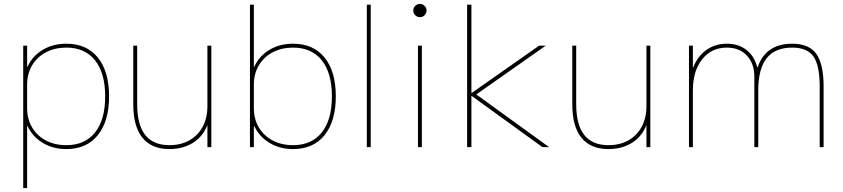

<svg xmlns="http://www.w3.org/2000/svg" viewBox="-20 -754 4320 984"><path d="M320 -530Q424 -530 481.5 -459Q539 -388 539 -260Q539 -133 481.5 -61.5Q424 10 320 10Q252 10 199.5 -21.5Q147 -53 121 -108H119V210H99V-520H119V-412H121Q147 -468 199.5 -499Q252 -530 320 -530ZM320 -510Q261 -510 215.5 -486Q170 -462 144.5 -419Q119 -376 119 -320V-200Q119 -144 144.5 -101Q170 -58 215.5 -34Q261 -10 320 -10Q415 -10 467 -75Q519 -140 519 -260Q519 -380 467 -445Q415 -510 320 -510Z M848 10Q757 10 710 -48Q663 -106 663 -220V-520H683V-220Q683 -114 724.5 -62Q766 -10 848 -10Q907 -10 951 -35Q995 -60 1019 -105Q1043 -150 1043 -210V-520H1063V0H1043V-111H1042Q1019 -53 968 -21.5Q917 10 848 10Z M1482 10Q1414 10 1361.5 -21.5Q1309 -53 1283 -108H1281V0H1261V-730H1281V-412H1283Q1309 -468 1361.5 -499Q1414 -530 1482 -530Q1586 -530 1643.5 -459Q1701 -388 1701 -260Q1701 -133 1643.5 -61.5Q1586 10 1482 10ZM1482 -10Q1577 -10 1629 -75Q1681 -140 1681 -260Q1681 -380 1629 -445Q1577 -510 1482 -510Q1423 -510 1377.5 -486Q1332 -462 1306.5 -419Q1281 -376 1281 -320V-200Q1281 -144 1306.5 -101Q1332 -58 1377.5 -34Q1423 -10 1482 -10Z M1860 0V-730H1880V0Z M2122 0V-520H2142V0ZM2132 -666Q2118 -666 2108 -676Q2098 -686 2098 -700Q2098 -714 2108 -724Q2118 -734 2132 -734Q2146 -734 2156 -724Q2166 -714 2166 -700Q2166 -686 2156 -676Q2146 -666 2132 -666Z M2374 0V-730H2396V-278H2398L2743 -520H2777L2421 -270L2794 0H2760L2398 -262H2396V0Z M3098 10Q3007 10 2960 -48Q2913 -106 2913 -220V-520H2933V-220Q2933 -114 2974.5 -62Q3016 -10 3098 -10Q3157 -10 3201 -35Q3245 -60 3269 -105Q3293 -150 3293 -210V-520H3313V0H3293V-111H3292Q3269 -53 3218 -21.5Q3167 10 3098 10Z M3511 0V-520H3531V-409H3533Q3556 -467 3601 -498.5Q3646 -530 3705 -530Q3764 -530 3805 -498.5Q3846 -467 3861 -409H3863Q3883 -469 3927.5 -499.5Q3972 -530 4040 -530Q4126 -530 4163.5 -478Q4201 -426 4201 -310V0H4181V-310Q4181 -419 4149 -464.5Q4117 -510 4040 -510Q3952 -510 3909 -455.5Q3866 -401 3866 -290V0H3846V-360Q3846 -428 3808 -469Q3770 -510 3705 -510Q3626 -510 3578.5 -450Q3531 -390 3531 -290V0Z"/></svg>

Font: M PLUS 2 Thin Thin
Style: Regular
Weight: 250
Version: Version 1.001